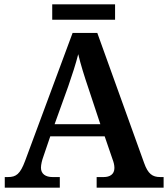

<svg xmlns="http://www.w3.org/2000/svg" viewBox="-20 -866 775 886"><path d="M221 -775H511V-846H221ZM2 0H256V-49H222C191 -49 169 -63 169 -92C169 -106 174 -127 180 -143L212 -237H463L499 -132C504 -119 508 -105 508 -91C508 -61 486 -49 459 -49H426V0H735V-49H719C684 -49 663 -63 645 -114L429 -714H315L96 -124C73 -62 54 -49 17 -49H2ZM232 -293 295 -468C313 -520 330 -572 341 -616C352 -569 370 -512 387 -462L443 -293Z"/></svg>

Font: Noto Serif Semi
Style: Regular
Weight: 600
Designer: Monotype Design Team
Foundry: Monotype Imaging Inc.
Version: Version 1.002